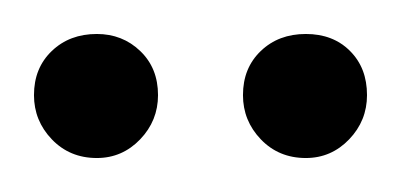

<svg xmlns="http://www.w3.org/2000/svg" viewBox="-20 -686 236 113"><path d="M0 -630C0 -620 3.5 -611.3 10.5 -604C17.5 -596.7 26.3 -593 37 -593C47 -593 55.5 -596.7 62.5 -604C69.5 -611.3 73 -620 73 -630C73 -640.7 69.5 -649.3 62.5 -656C55.5 -662.7 47 -666 37 -666C26.3 -666 17.5 -662.7 10.5 -656C3.5 -649.3 0 -640.7 0 -630ZM123 -630C123 -620 126.5 -611.3 133.5 -604C140.5 -596.7 149.3 -593 160 -593C170 -593 178.5 -596.7 185.5 -604C192.5 -611.3 196 -620 196 -630C196 -640.7 192.7 -649.3 186 -656C179.3 -662.7 170.7 -666 160 -666C149.3 -666 140.5 -662.7 133.5 -656C126.5 -649.3 123 -640.7 123 -630Z"/></svg>

Font: Terminal Dosis
Style: Book
Weight: 400
Designer: EdgarTolentino, PabloImpallari, IginoMarini
Foundry: EdgarTolentino, PabloImpallari, IginoMarini
Version: Version 1.006